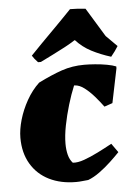

<svg xmlns="http://www.w3.org/2000/svg" viewBox="-53 -764 581 817"><g transform="rotate(-5 237.5 -355.5)"><path d="M239 12Q174 12 124.5 -12.5Q75 -37 47 -84Q19 -131 19 -196Q19 -231 31 -272.5Q43 -314 65.5 -354Q88 -394 119 -423Q175 -451 220 -466.5Q265 -482 317 -482Q337 -482 363 -480Q389 -478 413.5 -473.5Q438 -469 452 -463V-455L422 -309L387 -297Q371 -319 351 -342Q331 -365 310 -381Q289 -397 269 -398H266Q251 -362 238 -318.5Q225 -275 216.5 -232Q208 -189 208 -154Q208 -128 213.5 -106.5Q219 -85 232 -71Q253 -69 281 -79Q309 -89 341 -105Q373 -121 402 -137L429 -99Q413 -82 389.5 -60Q366 -38 340.5 -19.5Q315 -1 291 8Q278 9 265 10.5Q252 12 239 12ZM134 -510H122Q107 -525 98 -540Q142 -586 187.5 -631.5Q233 -677 277 -723Q294 -723 310.5 -722Q327 -721 343 -719L418 -596L465 -549Q453 -529 434 -506Q389 -520 351.5 -539.5Q314 -559 286 -590L282 -588Q267 -578 241 -564Q215 -550 186.5 -536Q158 -522 134 -510Z"/></g></svg>

Font: Labrada Black
Style: Italic
Weight: 900
Italic angle: -7°
Designer: Mercedes Jáuregui
Foundry: Omnibus-Type Team
Version: Version 1.000; ttfautohint (v1.8.4.7-5d5b)